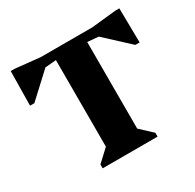

<svg xmlns="http://www.w3.org/2000/svg" viewBox="-154 -874 1057 1041"><g transform="rotate(-30 375.0 -353.0)"><path d="M203 0V-24L277 -93V-635L208 -629L59 -491H32L35 -706H60L214 -690H536L690 -706H715L718 -491H691L542 -629L473 -635V-93L547 -24V0Z"/></g></svg>

Font: Platypi ExtraBold
Style: Regular
Weight: 800
Designer: David Sargent
Foundry: Bolt Cutter Type
Version: Version 1.200; ttfautohint (v1.8.4.7-5d5b)